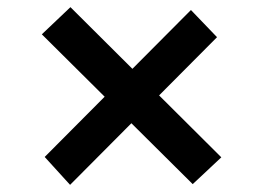

<svg xmlns="http://www.w3.org/2000/svg" viewBox="-20 -541 726 537"><path d="M519 -26 97 -445 177 -521 599 -101ZM176 -24 105 -102 514 -513 587 -437Z"/></svg>

Font: Lexend Peta
Style: Regular
Weight: 400
Designer: Bonnie Shaver-Troup, Thomas Jockin
Foundry: Lexend
Version: Version 1.007